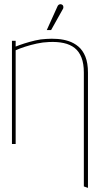

<svg xmlns="http://www.w3.org/2000/svg" viewBox="-20 -699 484 932"><path d="M387 -347V206L407 213V-346Q407 -393 394.5 -424Q382 -455 360.5 -473Q339 -491 313 -499.5Q287 -508 258.5 -510Q230 -512 204 -510Q178 -509 150.5 -502.5Q123 -496 98 -488Q73 -480 56 -473V-501H38V0H56V-455Q76 -464 102.5 -472.5Q129 -481 158.5 -487.5Q188 -494 217 -495Q258 -497 289.5 -490Q321 -483 342.5 -466Q364 -449 375.5 -419.5Q387 -390 387 -347ZM284 -653Q287 -657 287.5 -661.5Q288 -666 286.5 -670.5Q285 -675 280 -677Q276 -679 272 -678.5Q268 -678 264.5 -675.5Q261 -673 259 -668L207 -553H228Z"/></svg>

Font: Advent Pro Thin
Style: Regular
Weight: 250
Version: Version 3.000